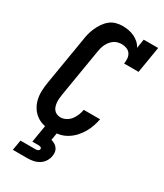

<svg xmlns="http://www.w3.org/2000/svg" viewBox="-234 -831 971 1140"><g transform="rotate(30 251.0 -261.5)"><path d="M204 8Q175 8 146.5 1.5Q118 -5 95.5 -21Q73 -37 58 -60.5Q43 -84 36.5 -111.5Q30 -139 31 -168.5Q32 -198 37 -228L91 -552Q94 -575 99.5 -596.5Q105 -618 114.5 -639.5Q124 -661 137.5 -681Q151 -701 169.5 -716Q188 -731 210.5 -737Q233 -743 255 -743Q277 -743 297.5 -739Q318 -735 336 -726.5Q354 -718 369 -704.5Q384 -691 393 -673L403 -735H502L472 -554H373Q376 -572 374.5 -589.5Q373 -607 364 -620.5Q355 -634 338.5 -640.5Q322 -647 305 -647Q292 -647 278 -643.5Q264 -640 252.5 -632Q241 -624 232 -613Q223 -602 216.5 -589Q210 -576 206.5 -563Q203 -550 201 -537L147 -212Q145 -198 143.5 -184.5Q142 -171 143 -157.5Q144 -144 147.5 -131.5Q151 -119 158.5 -109Q166 -99 178.5 -93.5Q191 -88 204 -88Q223 -88 241.5 -97.5Q260 -107 272.5 -123.5Q285 -140 292.5 -158.5Q300 -177 303 -196H415Q410 -170 401.5 -145.5Q393 -121 379.5 -97.5Q366 -74 347 -53.5Q328 -33 304.5 -18.5Q281 -4 255.5 2Q230 8 204 8ZM57 220 69 150H169Q173 150 177.5 149.5Q182 149 186 147.5Q190 146 193.5 142.5Q197 139 197 135Q198 131 195.5 127.5Q193 124 189.5 122.5Q186 121 182 120.5Q178 120 174 120H133L153 0H235L226 54Q239 58 250.5 64.5Q262 71 270 82Q278 93 280 107Q282 121 279 135Q276 154 264.5 172Q253 190 235 201Q217 212 197 216Q177 220 157 220Z"/></g></svg>

Font: Iosevka Curly Slab Oblique
Style: Bold
Weight: 700
Italic angle: -9°
Monospace: yes
Designer: Belleve Invis
Foundry: Belleve Invis
Version: Version 11.1.0; ttfautohint (v1.8.3)